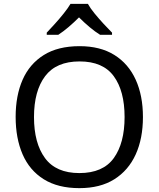

<svg xmlns="http://www.w3.org/2000/svg" viewBox="-20 -964 821 994"><path d="M720 -358Q720 -247 682.5 -164.5Q645 -82 572 -36Q499 10 391 10Q280 10 206.5 -36Q133 -82 97 -165Q61 -248 61 -359Q61 -469 97 -551Q133 -633 206.5 -679Q280 -725 392 -725Q499 -725 572 -679.5Q645 -634 682.5 -551.5Q720 -469 720 -358ZM156 -358Q156 -223 213 -145.5Q270 -68 391 -68Q513 -68 569 -145.5Q625 -223 625 -358Q625 -493 569 -569.5Q513 -646 392 -646Q271 -646 213.5 -569.5Q156 -493 156 -358ZM435 -944Q447 -922 469.5 -894.5Q492 -867 516.5 -840.5Q541 -814 560 -795V-784H498Q472 -800 444 -823.5Q416 -847 389 -874Q362 -847 335 -824Q308 -801 282 -784H222V-795Q241 -815 264.5 -841Q288 -867 310 -894.5Q332 -922 345 -944Z"/></svg>

Font: Noto Sans Inscriptional Pahlavi
Style: Regular
Weight: 400
Designer: Monotype Design Team
Foundry: Monotype Imaging Inc.
Version: Version 2.003; ttfautohint (v1.8.4.7-5d5b)